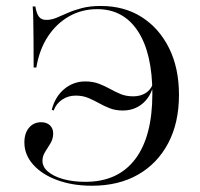

<svg xmlns="http://www.w3.org/2000/svg" viewBox="-20 -602 659 634"><path d="M283.9 11.3Q219.4 11.3 169 -7.3Q118.5 -25.8 89.5 -58.5Q60.5 -91.1 60.5 -131.5Q60.5 -162.1 75.8 -180.2Q91.1 -198.4 116.1 -198.4Q133.9 -198.4 144.8 -188.3Q155.6 -178.2 155.6 -161.3Q155.6 -143.5 146.8 -129Q137.9 -114.5 129 -100.4Q120.2 -86.3 120.2 -71Q120.2 -50.8 138.7 -35.1Q157.3 -19.4 189.1 -10.5Q221 -1.6 262.1 -1.6Q369.4 -1.6 426.2 -76.2Q483.1 -150.8 483.1 -292.7Q483.1 -425.8 435.5 -498.8Q387.9 -571.8 300.8 -571.8Q250 -571.8 208.1 -548Q166.1 -524.2 137.9 -481Q109.7 -437.9 100 -379H91.1Q91.1 -435.5 90.7 -472.6Q90.3 -509.7 89.9 -535.5Q89.5 -561.3 87.9 -580.6H96.8Q100.8 -556.5 108.9 -546.4Q116.9 -536.3 133.1 -536.3Q149.2 -536.3 166.1 -543.1Q183.1 -550 203.6 -559.3Q224.2 -568.5 250.8 -575.4Q277.4 -582.3 312.9 -582.3Q390.3 -582.3 448 -545.6Q505.6 -508.9 538.3 -443.1Q571 -377.4 571 -288.7Q571 -196.8 535.5 -129.4Q500 -62.1 435.9 -25.4Q371.8 11.3 283.9 11.3ZM261.3 -333.1Q287.1 -333.1 306.9 -325.4Q326.6 -317.7 344 -308.1Q361.3 -298.4 379 -291.1Q396.8 -283.9 420.2 -283.9Q442.7 -283.9 459.7 -294Q476.6 -304 483.9 -322.6L486.3 -320.2Q477.4 -282.3 450.4 -259.7Q423.4 -237.1 385.5 -237.1Q361.3 -237.1 342.7 -244.4Q324.2 -251.6 306.9 -261.3Q289.5 -271 271.4 -278.6Q253.2 -286.3 229.8 -286.3Q204.8 -286.3 185.1 -273Q165.3 -259.7 157.3 -237.1L150.8 -239.5Q162.1 -283.1 192.3 -308.1Q222.6 -333.1 261.3 -333.1Z"/></svg>

Font: Playfair 144pt
Style: Regular
Weight: 400
Designer: Claus Eggers Sørensen
Foundry: Claus Eggers Sørensen
Version: Version 2.001;gftools[0.9.30]